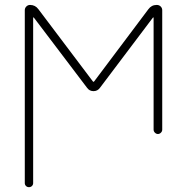

<svg xmlns="http://www.w3.org/2000/svg" viewBox="-20 -567 757 783"><path d="M118.2 -495.1Q117.2 -496.1 116.2 -496.1Q115.2 -496.1 115.2 -494.1V179.7Q115.2 186.5 110.4 191.4Q105.5 196.3 98.1 196.3Q90.8 196.3 85.9 191.4Q81.1 186.5 81.1 179.7V-525.4Q81.1 -534.2 87.4 -540.5Q93.8 -546.9 102.5 -546.9Q124 -546.9 136.7 -529.3L358.4 -235.4Q361.3 -231.4 364.3 -235.4L585 -529.3Q597.7 -546.9 619.1 -546.9Q628.9 -546.9 635.3 -540.5Q641.6 -534.2 641.6 -525.4V-38.1Q641.6 -31.2 636.2 -25.9Q630.9 -20.5 624 -20.5Q617.2 -20.5 611.8 -25.9Q606.4 -31.2 606.4 -38.1V-494.1Q606.4 -496.1 605.5 -496.1Q604.5 -496.1 603.5 -495.1L387.7 -209Q377.9 -195.3 361.3 -195.3Q344.7 -195.3 335 -209Z"/></svg>

Font: Gen Jyuu Gothic ExtraLight
Style: Regular
Weight: 100
Designer: [Source Han Sans]
Ryoko NISHIZUKA  (kana & ideographs); Paul D. Hunt (Latin, Greek & Cyrillic); Wenlong ZHANG  (bopomofo
Version: Version 1.002.20150607